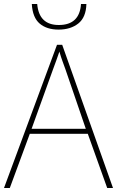

<svg xmlns="http://www.w3.org/2000/svg" viewBox="-20 -940 585 960"><path d="M409 -296H138L245 -593Q252 -613 261 -636.5Q270 -660 277 -682Q285 -654 293 -632.5Q301 -611 307 -594ZM516 0H545L291 -716H265L0 0H29L129 -271H419ZM412 -920H385Q378 -815 274 -815Q175 -815 166 -920H139Q143 -852 178.5 -822Q214 -792 273 -792Q333 -792 371.5 -822.5Q410 -853 412 -920Z"/></svg>

Font: Noto Sans Display Thin
Style: Regular
Weight: 250
Designer: Monotype Design Team
Foundry: Monotype Imaging Inc.
Version: Version 1.900